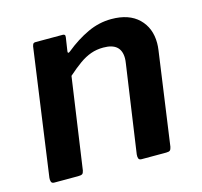

<svg xmlns="http://www.w3.org/2000/svg" viewBox="-84 -632 761 724"><g transform="rotate(-15 296.0 -270.0)"><path d="M42 0Q33 0 30.5 -6.5Q28 -13 29 -22L98 -517Q100 -525 102.5 -527.5Q105 -530 111 -530H217Q222 -530 224.5 -527.5Q227 -525 226 -518L218 -465Q217 -454 228 -463Q271 -498 316 -519Q361 -540 409 -540Q478 -540 515.5 -503.5Q553 -467 553 -408Q553 -402 552.5 -395Q552 -388 551 -381L500 -17Q498 -7 494 -3.5Q490 0 479 0H383Q374 0 371.5 -6Q369 -12 370 -22L419 -363Q420 -369 420.5 -374.5Q421 -380 421 -384Q421 -414 404 -429Q387 -444 352 -444Q326 -444 303.5 -436Q281 -428 258.5 -412Q236 -396 209 -372L158 -16Q156 -6 151.5 -3Q147 0 135 0H42Z"/></g></svg>

Font: Libre Franklin Thin SemiBold
Style: Italic
Weight: 600
Italic angle: -8°
Version: Version 3.000